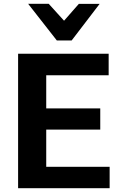

<svg xmlns="http://www.w3.org/2000/svg" viewBox="-20 -995 631 1015"><path d="M75.7 0V-710.9H554.4V-597.2H224.4V-421.9H510V-309.8H224.4V-113.3H559.6V0ZM280.3 -781.2 128.7 -974.9H237.5L318.6 -885.5L396.7 -974.4H506.6L358.9 -781.2Z"/></svg>

Font: RobotoFlex
Style: Regular
Weight: 400
Designer: Berlow after Robertson
Foundry: Google
Version: Version 2.136